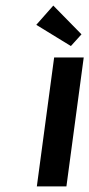

<svg xmlns="http://www.w3.org/2000/svg" viewBox="-20 -668 320 688"><path d="M280 -462H174L112 0H218ZM171 -648 110 -579 234 -503 272 -545Z"/></svg>

Font: Hussar Tani
Style: Kurs
Weight: 700
Foundry: Cannot Into Space Fonts
Version: Version 0.92